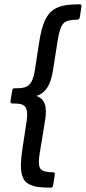

<svg xmlns="http://www.w3.org/2000/svg" viewBox="-20 -718 393 879"><path d="M211.9 141.1Q179.2 141.1 157.5 138.4Q135.7 135.7 118.4 127.9Q101.1 120.1 92 107.7Q83 95.2 78.9 74.5Q74.7 53.7 75.9 26.6Q77.1 -0.5 83 -39.1L102.1 -164.1Q108.4 -209.5 97.2 -226.8Q85.9 -244.1 50.8 -244.1H37.1Q32.7 -244.1 30 -246.8Q27.3 -249.5 27.8 -253.9L36.1 -304.2Q37.6 -314 47.9 -314H62Q97.7 -314 114.7 -331.1Q131.8 -348.1 139.2 -394L158.2 -518.1Q164.1 -556.2 171.1 -583Q178.2 -609.9 189 -630.6Q199.7 -651.4 212.6 -663.8Q225.6 -676.3 245.4 -684.3Q265.1 -692.4 288.6 -695.3Q312 -698.2 345.2 -698.2Q354.5 -698.2 353 -688L345.2 -638.2Q344.7 -633.8 341.3 -630.9Q337.9 -627.9 334 -627.9Q287.6 -627.9 271 -611.3Q254.4 -594.7 245.1 -539.1L222.2 -394Q213.9 -343.3 195.8 -315.9Q177.7 -288.6 147 -278.8Q175.8 -268.1 185.1 -241.2Q194.3 -214.4 186 -164.1L162.1 -18.1Q152.8 35.6 164.3 53.2Q175.8 70.8 223.1 70.8Q232.4 70.8 231 81.1L223.1 130.9Q221.7 141.1 211.9 141.1Z"/></svg>

Font: Sofia Sans
Style: Italic
Weight: 400
Italic angle: -9°
Designer: Botio Nikoltchev, Ani Petrova
Foundry: lettersoup
Version: Version 4.100